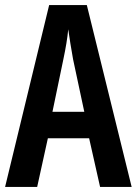

<svg xmlns="http://www.w3.org/2000/svg" viewBox="-20 -734 537 754"><path d="M373 0H497L321 -714H173L0 0H126L168 -191H330ZM267 -501 311 -295H186L229 -502C238 -544 245 -586 248 -619C253 -585 259 -544 267 -501Z"/></svg>

Font: Noto Sans Armenian ExtraCondensed SemiBold
Style: Regular
Weight: 600
Width: 2
Designer: Monotype Design Team
Foundry: Monotype Imaging Inc.
Version: Version 2.008